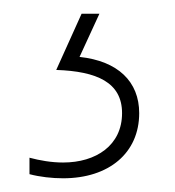

<svg xmlns="http://www.w3.org/2000/svg" viewBox="-20 -20 255 280"><path d="M183 145C183 99 152 69 96 63L125 0H99L62 82C121 84 158 100 158 145C158 192 120 217 72 217C55 217 38 214 23 210V234C38 238 56 240 72 240C139 240 183 203 183 145Z"/></svg>

Font: Noto Sans Khmer UI Condensed Thin
Style: Regular
Weight: 100
Width: 3
Designer: Danh Hong and the Monotype Design Team
Foundry: Monotype Imaging Inc.
Version: Version 2.002